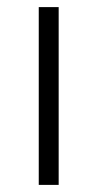

<svg xmlns="http://www.w3.org/2000/svg" viewBox="-20 -520 275 540"><path d="M89 -500H145V0H89Z"/></svg>

Font: Haskoy Light
Style: Regular
Weight: 300
Designer: Ertekin Erdin
Foundry: Ertekin Erdin
Version: Version 2.000; ttfautohint (v1.8.4.7-5d5b)